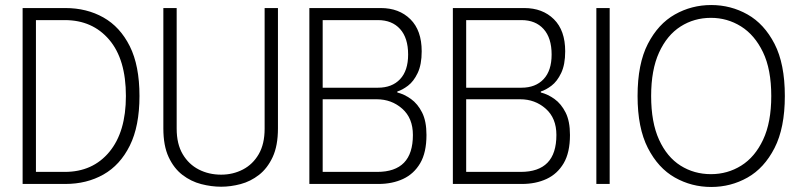

<svg xmlns="http://www.w3.org/2000/svg" viewBox="-20 -732 3183 764"><path d="M240 -700H70V0H240Q325 0 391.5 -37.5Q458 -75 496.5 -152.5Q535 -230 535 -350Q535 -471 496.5 -548Q458 -625 391.5 -662.5Q325 -700 240 -700ZM238 -48H123V-652H238Q348 -652 414.5 -574Q481 -496 481 -350Q481 -207 415 -127.5Q349 -48 238 -48Z M1086 -221V-700H1033V-220Q1033 -159 1009.5 -118.5Q986 -78 946.5 -57.5Q907 -37 860 -37Q811 -37 771 -57.5Q731 -78 707 -118.5Q683 -159 683 -220V-700H630V-221Q630 -152 651 -107Q672 -62 706 -36Q740 -10 780.5 0.5Q821 11 860 11Q898 11 937.5 0.5Q977 -10 1010.5 -36Q1044 -62 1065 -107Q1086 -152 1086 -221Z M1211 0H1486Q1541 0 1584 -20Q1627 -40 1652 -82.5Q1677 -125 1677 -195Q1677 -250 1659.5 -284.5Q1642 -319 1615.5 -338Q1589 -357 1561 -364V-368Q1581 -374 1603.5 -391Q1626 -408 1642 -441.5Q1658 -475 1658 -528Q1658 -611 1613 -655.5Q1568 -700 1495 -700H1211ZM1264 -48V-337H1479Q1538 -337 1580.5 -299.5Q1623 -262 1623 -195Q1623 -121 1587.5 -84.5Q1552 -48 1481 -48ZM1264 -383V-652H1484Q1540 -652 1572 -616.5Q1604 -581 1604 -515Q1604 -451 1572 -417Q1540 -383 1484 -383Z M1782 0H2057Q2112 0 2155 -20Q2198 -40 2223 -82.5Q2248 -125 2248 -195Q2248 -250 2230.5 -284.5Q2213 -319 2186.5 -338Q2160 -357 2132 -364V-368Q2152 -374 2174.5 -391Q2197 -408 2213 -441.5Q2229 -475 2229 -528Q2229 -611 2184 -655.5Q2139 -700 2066 -700H1782ZM1835 -48V-337H2050Q2109 -337 2151.5 -299.5Q2194 -262 2194 -195Q2194 -121 2158.5 -84.5Q2123 -48 2052 -48ZM1835 -383V-652H2055Q2111 -652 2143 -616.5Q2175 -581 2175 -515Q2175 -451 2143 -417Q2111 -383 2055 -383Z M2353 -700H2406V0H2353Z M2517 -350Q2517 -478 2558 -557.5Q2599 -637 2665.5 -674.5Q2732 -712 2810 -712Q2888 -712 2954.5 -674.5Q3021 -637 3062 -557.5Q3103 -478 3103 -350Q3103 -223 3062 -143Q3021 -63 2954.5 -25.5Q2888 12 2810 12Q2732 12 2665.5 -25.5Q2599 -63 2558 -143Q2517 -223 2517 -350ZM2571 -350Q2571 -245 2602.5 -176Q2634 -107 2688 -73Q2742 -39 2809 -39Q2875 -39 2929.5 -73Q2984 -107 3016.5 -176Q3049 -245 3049 -350Q3049 -456 3016 -524.5Q2983 -593 2928.5 -627Q2874 -661 2809 -661Q2742 -661 2688 -626.5Q2634 -592 2602.5 -523Q2571 -454 2571 -350Z"/></svg>

Font: Phudu Light
Style: Regular
Weight: 300
Version: Version 1.005;gftools[0.9.23]